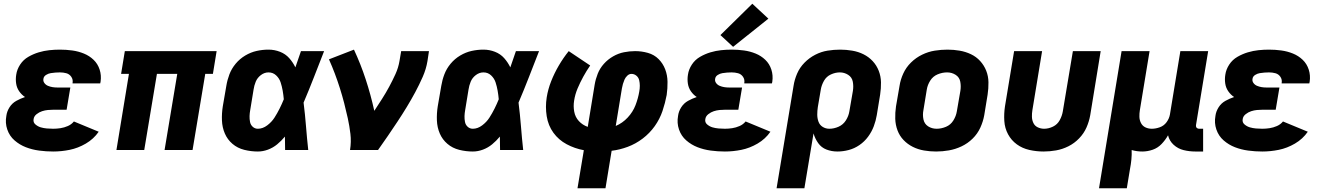

<svg xmlns="http://www.w3.org/2000/svg" viewBox="-20 -804 7096 1029"><path d="M265 8Q309 8 353.5 -1Q398 -10 440 -34.5Q482 -59 509 -98L376 -153Q363 -137 343.5 -128.5Q324 -120 304 -117Q284 -114 265 -114Q248 -114 231 -115.5Q214 -117 198.5 -121.5Q183 -126 170 -137Q157 -148 160 -165Q162 -181 176 -192Q190 -203 205.5 -208Q221 -213 236.5 -214.5Q252 -216 268 -216H337L357 -335H287Q274 -335 261.5 -337Q249 -339 237 -344Q225 -349 217.5 -359.5Q210 -370 213 -383Q215 -395 227 -402.5Q239 -410 251.5 -412Q264 -414 276.5 -415Q289 -416 301 -416Q319 -416 335.5 -411.5Q352 -407 362 -392.5Q372 -378 369 -360V-357H517Q518 -362 519 -366Q524 -400 514 -431Q504 -462 481.5 -483.5Q459 -505 429.5 -517Q400 -529 367.5 -533.5Q335 -538 301 -538Q273 -538 244.5 -535Q216 -532 187.5 -523.5Q159 -515 132 -499.5Q105 -484 88 -458Q71 -432 67 -404Q63 -380 66.5 -356.5Q70 -333 83 -314.5Q96 -296 114 -284Q90 -276 67.5 -263.5Q45 -251 31 -229Q17 -207 14 -183Q7 -145 19 -110Q31 -75 58 -51.5Q85 -28 118.5 -15Q152 -2 189.5 3Q227 8 265 8Z M604 0H753L821 -408H930L862 0H1012L1080 -408H1121L1141 -530H649L629 -408H671Z M1362 8Q1389 8 1416 -2Q1443 -12 1465.5 -30.5Q1488 -49 1507 -72Q1507 -36 1508 0H1632Q1625 -64 1620 -127.5Q1615 -191 1607 -254Q1636 -322 1663 -391.5Q1690 -461 1717 -530H1593Q1578 -486 1563 -443Q1550 -470 1530 -492.5Q1510 -515 1480.5 -526.5Q1451 -538 1419 -538Q1387 -538 1355.5 -531Q1324 -524 1294.5 -506.5Q1265 -489 1243 -462.5Q1221 -436 1209.5 -405.5Q1198 -375 1193 -344L1174 -234Q1168 -196 1169.5 -158.5Q1171 -121 1185 -88.5Q1199 -56 1226 -33Q1253 -10 1289 -1Q1325 8 1362 8ZM1362 -114Q1346 -114 1334.5 -124.5Q1323 -135 1320 -150.5Q1317 -166 1317.5 -182Q1318 -198 1321 -214L1339 -324Q1342 -345 1350.5 -366Q1359 -387 1378 -401.5Q1397 -416 1419 -416Q1443 -416 1460 -400Q1477 -384 1484 -362.5Q1491 -341 1495 -318Q1499 -295 1501 -272Q1491 -247 1478.5 -222Q1466 -197 1451 -173.5Q1436 -150 1412 -132Q1388 -114 1362 -114Z M1856 0H2006Q2033 -38 2059 -76Q2085 -114 2110.5 -152.5Q2136 -191 2160 -230.5Q2184 -270 2205.5 -310Q2227 -350 2245.5 -392Q2264 -434 2271 -477L2279 -530H2130L2121 -477Q2115 -441 2099.5 -407Q2084 -373 2066 -339.5Q2048 -306 2027.5 -274Q2007 -242 1986 -210Q1967 -296 1940 -378.5Q1913 -461 1877 -538L1743 -486Q1760 -448 1774.5 -409.5Q1789 -371 1801.5 -331.5Q1814 -292 1824.5 -251.5Q1835 -211 1844 -170Q1853 -129 1858 -86.5Q1863 -44 1856 0Z M2514 8Q2541 8 2568 -2Q2595 -12 2617.5 -30.5Q2640 -49 2659 -72Q2659 -36 2660 0H2784Q2777 -64 2772 -127.5Q2767 -191 2759 -254Q2788 -322 2815 -391.5Q2842 -461 2869 -530H2745Q2730 -486 2715 -443Q2702 -470 2682 -492.5Q2662 -515 2632.5 -526.5Q2603 -538 2571 -538Q2539 -538 2507.5 -531Q2476 -524 2446.5 -506.5Q2417 -489 2395 -462.5Q2373 -436 2361.5 -405.5Q2350 -375 2345 -344L2326 -234Q2320 -196 2321.5 -158.5Q2323 -121 2337 -88.5Q2351 -56 2378 -33Q2405 -10 2441 -1Q2477 8 2514 8ZM2514 -114Q2498 -114 2486.5 -124.5Q2475 -135 2472 -150.5Q2469 -166 2469.5 -182Q2470 -198 2473 -214L2491 -324Q2494 -345 2502.5 -366Q2511 -387 2530 -401.5Q2549 -416 2571 -416Q2595 -416 2612 -400Q2629 -384 2636 -362.5Q2643 -341 2647 -318Q2651 -295 2653 -272Q2643 -247 2630.5 -222Q2618 -197 2603 -173.5Q2588 -150 2564 -132Q2540 -114 2514 -114Z M3075 205H3225L3258 4Q3301 -1 3344 -17Q3387 -33 3424.5 -61.5Q3462 -90 3489 -128Q3516 -166 3530.5 -209Q3545 -252 3553 -295Q3558 -330 3557.5 -365.5Q3557 -401 3545 -432.5Q3533 -464 3509.5 -487.5Q3486 -511 3452.5 -520.5Q3419 -530 3384 -530Q3354 -530 3324 -524Q3294 -518 3266 -502Q3238 -486 3216.5 -462Q3195 -438 3183.5 -409Q3172 -380 3167 -350L3130 -124Q3102 -134 3082.5 -155Q3063 -176 3057.5 -205.5Q3052 -235 3057 -265Q3062 -298 3075.5 -330Q3089 -362 3106 -393Q3123 -424 3143 -453L3028 -530Q2999 -494 2975 -453Q2951 -412 2934 -369Q2917 -326 2910 -282Q2902 -231 2910 -181Q2918 -131 2946 -92.5Q2974 -54 3017 -31Q3060 -8 3109 1ZM3280 -129 3313 -330Q3315 -342 3318.5 -354Q3322 -366 3327 -377.5Q3332 -389 3342 -398.5Q3352 -408 3364 -408Q3379 -408 3390.5 -398.5Q3402 -389 3405.5 -374.5Q3409 -360 3409 -344.5Q3409 -329 3406 -313Q3400 -277 3386 -240.5Q3372 -204 3344 -174Q3316 -144 3280 -129Z M3865 8Q3909 8 3953.5 -1Q3998 -10 4040 -34.5Q4082 -59 4109 -98L3976 -153Q3963 -137 3943.5 -128.5Q3924 -120 3904 -117Q3884 -114 3865 -114Q3848 -114 3831 -115.5Q3814 -117 3798.5 -121.5Q3783 -126 3770 -137Q3757 -148 3760 -165Q3762 -181 3776 -192Q3790 -203 3805.5 -208Q3821 -213 3836.5 -214.5Q3852 -216 3868 -216H3937L3957 -335H3887Q3874 -335 3861.5 -337Q3849 -339 3837 -344Q3825 -349 3817.5 -359.5Q3810 -370 3813 -383Q3815 -395 3827 -402.5Q3839 -410 3851.5 -412Q3864 -414 3876.5 -415Q3889 -416 3901 -416Q3919 -416 3935.5 -411.5Q3952 -407 3962 -392.5Q3972 -378 3969 -360V-357H4117Q4118 -362 4119 -366Q4124 -400 4114 -431Q4104 -462 4081.5 -483.5Q4059 -505 4029.5 -517Q4000 -529 3967.5 -533.5Q3935 -538 3901 -538Q3873 -538 3844.5 -535Q3816 -532 3787.5 -523.5Q3759 -515 3732 -499.5Q3705 -484 3688 -458Q3671 -432 3667 -404Q3663 -380 3666.5 -356.5Q3670 -333 3683 -314.5Q3696 -296 3714 -284Q3690 -276 3667.5 -263.5Q3645 -251 3631 -229Q3617 -207 3614 -183Q3607 -145 3619 -110Q3631 -75 3658 -51.5Q3685 -28 3718.5 -15Q3752 -2 3789.5 3Q3827 8 3865 8ZM3909 -553 4098 -704 4012 -784 3841 -616Z M4142 205H4291L4340 -89Q4348 -61 4365 -37Q4382 -13 4409.5 -2.5Q4437 8 4468 8Q4498 8 4528.5 0Q4559 -8 4586 -26.5Q4613 -45 4632.5 -71.5Q4652 -98 4663 -127.5Q4674 -157 4679 -187L4697 -297Q4702 -330 4701.5 -362.5Q4701 -395 4689.5 -424.5Q4678 -454 4657 -476.5Q4636 -499 4608 -513Q4580 -527 4547.5 -532.5Q4515 -538 4483 -538Q4449 -538 4415 -532.5Q4381 -527 4349 -510.5Q4317 -494 4291.5 -468Q4266 -442 4252 -409.5Q4238 -377 4233 -344ZM4425 -114Q4405 -114 4389 -124Q4373 -134 4366.5 -152Q4360 -170 4360 -190Q4360 -210 4363 -230L4379 -324Q4383 -348 4396 -371Q4409 -394 4433 -405Q4457 -416 4481 -416Q4505 -416 4525.5 -403Q4546 -390 4550.5 -366Q4555 -342 4551 -317L4532 -207Q4528 -182 4513.5 -159Q4499 -136 4474.5 -125Q4450 -114 4425 -114Z M4997 8Q5031 8 5065.5 2Q5100 -4 5133 -19.5Q5166 -35 5192.5 -61Q5219 -87 5234 -120Q5249 -153 5255 -187L5273 -297Q5278 -330 5277.5 -363Q5277 -396 5265.5 -425Q5254 -454 5233 -477Q5212 -500 5183.5 -513.5Q5155 -527 5123 -532.5Q5091 -538 5058 -538Q5024 -538 4989.5 -532.5Q4955 -527 4922 -511Q4889 -495 4862.5 -469Q4836 -443 4821 -410Q4806 -377 4801 -344L4782 -234Q4777 -200 4778 -167.5Q4779 -135 4790 -105.5Q4801 -76 4822.5 -53.5Q4844 -31 4872 -17Q4900 -3 4932 2.5Q4964 8 4997 8ZM5000 -114Q4974 -114 4954 -127Q4934 -140 4929 -164.5Q4924 -189 4929 -214L4947 -324Q4951 -349 4965.5 -372Q4980 -395 5005 -405.5Q5030 -416 5056 -416Q5081 -416 5101.5 -403Q5122 -390 5126.5 -366Q5131 -342 5127 -317L5108 -207Q5104 -182 5089.5 -158.5Q5075 -135 5050 -124.5Q5025 -114 5000 -114Z M5573 8Q5606 8 5640 2Q5674 -4 5706 -20Q5738 -36 5763.5 -62.5Q5789 -89 5803 -121Q5817 -153 5823 -187L5879 -530H5730L5676 -207Q5672 -183 5659.5 -160Q5647 -137 5623.5 -125.5Q5600 -114 5576 -114Q5558 -114 5542 -121.5Q5526 -129 5518.5 -144.5Q5511 -160 5510.5 -178Q5510 -196 5513 -214L5565 -530H5415L5366 -234Q5360 -194 5362.5 -155.5Q5365 -117 5382.5 -84.5Q5400 -52 5429.5 -30.5Q5459 -9 5496.5 -0.5Q5534 8 5573 8Z M5870 205H6019L6036 102Q6041 77 6043.5 51Q6046 25 6045 0Q6072 8 6102 8Q6130 8 6157.5 -1.5Q6185 -11 6205.5 -32.5Q6226 -54 6240 -79Q6247 -49 6270 -28Q6293 -7 6323.5 0.5Q6354 8 6387 8H6428V-114H6407Q6402 -114 6397 -116.5Q6392 -119 6390.5 -124Q6389 -129 6390 -135L6455 -530H6306L6250 -190Q6246 -168 6232 -149Q6218 -130 6196 -122Q6174 -114 6153 -114Q6134 -114 6118.5 -121.5Q6103 -129 6095 -144.5Q6087 -160 6086.5 -178Q6086 -196 6089 -214L6141 -530H5991Z M6745 8Q6789 8 6833.5 -1Q6878 -10 6920 -34.5Q6962 -59 6989 -98L6856 -153Q6843 -137 6823.5 -128.5Q6804 -120 6784 -117Q6764 -114 6745 -114Q6728 -114 6711 -115.5Q6694 -117 6678.5 -121.5Q6663 -126 6650 -137Q6637 -148 6640 -165Q6642 -181 6656 -192Q6670 -203 6685.5 -208Q6701 -213 6716.5 -214.5Q6732 -216 6748 -216H6817L6837 -335H6767Q6754 -335 6741.5 -337Q6729 -339 6717 -344Q6705 -349 6697.5 -359.5Q6690 -370 6693 -383Q6695 -395 6707 -402.5Q6719 -410 6731.5 -412Q6744 -414 6756.5 -415Q6769 -416 6781 -416Q6799 -416 6815.5 -411.5Q6832 -407 6842 -392.5Q6852 -378 6849 -360V-357H6997Q6998 -362 6999 -366Q7004 -400 6994 -431Q6984 -462 6961.5 -483.5Q6939 -505 6909.5 -517Q6880 -529 6847.5 -533.5Q6815 -538 6781 -538Q6753 -538 6724.5 -535Q6696 -532 6667.5 -523.5Q6639 -515 6612 -499.5Q6585 -484 6568 -458Q6551 -432 6547 -404Q6543 -380 6546.5 -356.5Q6550 -333 6563 -314.5Q6576 -296 6594 -284Q6570 -276 6547.5 -263.5Q6525 -251 6511 -229Q6497 -207 6494 -183Q6487 -145 6499 -110Q6511 -75 6538 -51.5Q6565 -28 6598.5 -15Q6632 -2 6669.5 3Q6707 8 6745 8Z"/></svg>

Font: Iosevka Sparkle Heavy
Style: Italic
Weight: 900
Italic angle: -9°
Designer: Belleve Invis
Foundry: Belleve Invis
Version: Version 4.5.0; ttfautohint (v1.8.3)